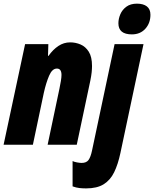

<svg xmlns="http://www.w3.org/2000/svg" viewBox="-33 -796 848 1056"><path d="M-13.2 0 105 -553.2H232.9L231 -488.8H233.9Q258.3 -523.4 288.1 -543.2Q317.9 -563 353 -563Q382.8 -563 410.2 -551.3Q437.5 -539.6 455.3 -511.5Q473.1 -483.4 473.1 -433.1Q473.1 -418 471.2 -398.7Q469.2 -379.4 463.9 -353L389.2 0H229L293.9 -308.1Q298.3 -329.6 301.8 -350.1Q305.2 -370.6 305.2 -383.8Q305.2 -418.9 279.8 -418.9Q253.9 -418.9 237.1 -379.6Q220.2 -340.3 208 -285.2L147.9 0ZM692.4 -606.9Q618.2 -606.9 618.2 -668Q618.2 -692.4 628.7 -717.3Q639.2 -742.2 661.9 -759Q684.6 -775.9 720.2 -775.9Q755.4 -775.9 774.9 -760.7Q794.4 -745.6 794.4 -714.8Q794.4 -668.9 766.4 -637.9Q738.3 -606.9 692.4 -606.9ZM440.4 240.2Q422.4 240.2 404.3 238.3Q386.2 236.3 366.2 229V89.8Q375.5 94.7 391.4 97.4Q407.2 100.1 416 100.1Q442.4 100.1 454.1 83.7Q465.8 67.4 473.1 32.2L597.2 -553.2H756.3L629.4 44.9Q616.2 107.4 595 151.1Q573.7 194.8 537.1 217.5Q500.5 240.2 440.4 240.2Z"/></svg>

Font: Open Sans Condensed ExtraBold
Style: Italic
Weight: 800
Width: 3
Italic angle: -12°
Designer: Monotype Design Team
Foundry: Monotype Imaging Inc.
Version: Version 3.003; ttfautohint (v1.8.4)